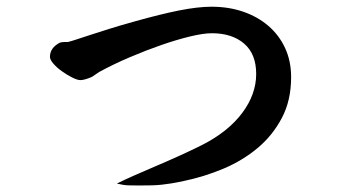

<svg xmlns="http://www.w3.org/2000/svg" viewBox="-20 -533 1040 580"><path d="M859.4 -299.8Q859.4 -229.5 831.5 -176.8Q803.7 -124 758.3 -85.9Q712.9 -47.9 654.8 -23.4Q596.7 1 535.2 13.7Q512.7 18.6 497.6 21Q482.4 23.4 468.8 24.9Q455.1 26.4 439 26.9Q422.9 27.3 399.4 27.3Q382.8 27.3 367.7 26.9Q352.5 26.4 333 21.5Q352.5 11.7 383.3 -2Q414.1 -15.6 449.7 -30.8Q485.4 -45.9 522 -62.5Q558.6 -79.1 589.8 -94.7Q668.9 -134.8 711.4 -191.4Q753.9 -248 753.9 -309.6Q753.9 -370.1 717.3 -401.4Q680.7 -432.6 620.1 -432.6Q594.7 -432.6 554.2 -422.9Q513.7 -413.1 467.3 -397Q420.9 -380.9 371.6 -359.9Q322.3 -338.9 279.3 -315.4L257.8 -300.8Q235.4 -291 222.7 -291Q213.9 -291 198.2 -298.8Q182.6 -306.6 167.5 -317.4Q152.3 -328.1 141.6 -340.3Q130.9 -352.5 130.9 -361.3Q130.9 -388.7 161.1 -404.3Q168.9 -406.2 175.8 -406.2Q182.6 -406.2 185.5 -406.2Q197.3 -409.2 213.4 -414.6Q229.5 -419.9 253.4 -427.7Q277.3 -435.5 310.1 -445.8Q342.8 -456.1 388.7 -468.8Q464.8 -490.2 521.5 -501.5Q578.1 -512.7 619.1 -512.7Q670.9 -512.7 714.8 -497.6Q758.8 -482.4 791 -454.6Q823.2 -426.8 841.3 -387.7Q859.4 -348.6 859.4 -299.8Z"/></svg>

Font: JasonHandwriting1
Style: Regular
Weight: 400
Version: Version 1.48.20